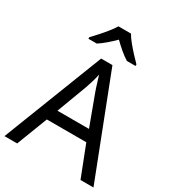

<svg xmlns="http://www.w3.org/2000/svg" viewBox="-221 -1068 1080 1192"><g transform="rotate(30 319.5 -472.0)"><path d="M545 0 459 -221H176L91 0H0L279 -717H360L638 0ZM352 -517Q349 -525 342 -546Q335 -567 328.5 -589.5Q322 -612 318 -624Q311 -593 302 -563.5Q293 -534 287 -517L206 -301H432ZM362 -944Q374 -922 396.5 -894.5Q419 -867 443.5 -840.5Q468 -814 487 -795V-784H425Q399 -800 371 -823.5Q343 -847 316 -874Q289 -847 262 -824Q235 -801 209 -784H149V-795Q168 -815 191.5 -841Q215 -867 237 -894.5Q259 -922 272 -944Z"/></g></svg>

Font: Noto Sans Hatran
Style: Regular
Weight: 400
Designer: Monotype Design Team
Foundry: Monotype Imaging Inc.
Version: Version 2.001; ttfautohint (v1.8.4.7-5d5b)